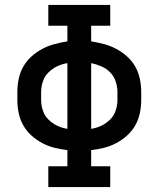

<svg xmlns="http://www.w3.org/2000/svg" viewBox="-20 -755 640 775"><path d="M175 0V-84H252V-149Q226 -152 200 -158.5Q174 -165 150.5 -177.5Q127 -190 107 -208Q87 -226 74 -249Q61 -272 55.5 -298.5Q50 -325 50 -351V-384Q50 -410 55.5 -436.5Q61 -463 74 -486Q87 -509 107 -527Q127 -545 150.5 -557.5Q174 -570 200 -577Q226 -584 252 -588V-651H175V-735H425V-651H348V-588Q374 -584 400 -577Q426 -570 449.5 -557.5Q473 -545 493 -527Q513 -509 526 -486Q539 -463 544.5 -436.5Q550 -410 550 -384V-351Q550 -325 544.5 -298.5Q539 -272 526 -249Q513 -226 493 -208Q473 -190 449.5 -177.5Q426 -165 400 -158.5Q374 -152 348 -149V-84H425V0ZM252 -235V-500Q231 -497 211 -487.5Q191 -478 175.5 -462.5Q160 -447 153 -426Q146 -405 146 -384V-351Q146 -330 153 -309Q160 -288 175.5 -272.5Q191 -257 211 -247.5Q231 -238 252 -235ZM348 -235Q369 -238 389 -247.5Q409 -257 424.5 -272.5Q440 -288 447 -309Q454 -330 454 -351V-384Q454 -405 447 -426Q440 -447 425 -462.5Q410 -478 389.5 -487Q369 -496 348 -500Z"/></svg>

Font: Iosevka Slab Medium Extended
Style: Regular
Weight: 500
Width: 7
Monospace: yes
Designer: Belleve Invis
Foundry: Belleve Invis
Version: Version 11.1.1; ttfautohint (v1.8.3)